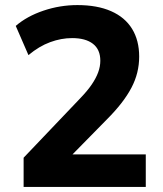

<svg xmlns="http://www.w3.org/2000/svg" viewBox="-20 -736 640 756"><path d="M73 0V-115L295 -348Q324 -378 341 -403Q358 -428 366.5 -451Q375 -474 375 -497Q375 -541 346 -563.5Q317 -586 264 -586Q221 -586 177.5 -570Q134 -554 92 -519L42 -634Q86 -672 151 -694Q216 -716 285 -716Q363 -716 417.5 -692Q472 -668 500 -622.5Q528 -577 528 -513Q528 -481 520.5 -450.5Q513 -420 497.5 -390.5Q482 -361 458 -330Q434 -299 401 -266L234 -96V-128H554V0Z"/></svg>

Font: Nunito Sans 11pt ExtraBold
Style: Regular
Weight: 800
Version: Version 3.101;gftools[0.9.27]